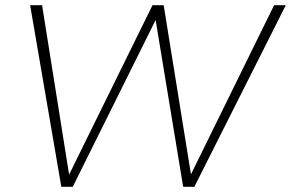

<svg xmlns="http://www.w3.org/2000/svg" viewBox="-20 -719 1120 739"><path d="M1035 -699H1080L728 0H685L579 -642L260 0H216L96 -699H142L246 -47L567 -699H610L715 -48Z"/></svg>

Font: Gontserrat ExtraLight
Style: Italic
Weight: 275
Italic angle: -11.3°
Designer: Julieta Ulanovsky
Foundry: Julieta Ulanovsky
Version: Version 6.001